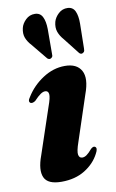

<svg xmlns="http://www.w3.org/2000/svg" viewBox="-83 -754 489 811"><g transform="rotate(-10 161.5 -348.5)"><path d="M218.5 -74.5Q227.5 -74.5 237 -81Q246.5 -87.5 261 -104.5Q271.5 -114 278.5 -110Q290 -103.5 277 -80.5Q256.5 -40.5 214.8 -14.8Q173 11 114.5 11Q55.5 11 41 -21.5Q26.5 -54 48.5 -113.5L115 -311.5Q128.5 -348.5 126.8 -363Q125 -377.5 111.5 -377.5Q102.5 -377.5 91.8 -370.2Q81 -363 63.5 -344.5Q51.5 -336.5 43.5 -339.5Q31 -346.5 45 -365.5Q72.5 -410 117.5 -439.2Q162.5 -468.5 212 -468.5Q263.5 -468.5 282.2 -434.5Q301 -400.5 277 -335.5L213 -142Q199.5 -103.5 202.5 -89Q205.5 -74.5 218.5 -74.5ZM306.8 -633 305 -527.5Q305 -522 304.2 -517.5Q303.3 -513 298.6 -510Q289.9 -503.5 281.7 -511.5L227.6 -580.5Q212.5 -597.5 205.8 -616.2Q199.1 -635 205.2 -659Q210.4 -677.5 227 -693Q243.6 -708.5 266.6 -707.5Q289 -706.5 298.1 -686.5Q307.2 -666.5 306.8 -633ZM168.4 -634.5 168 -529Q168.4 -524 167.8 -519.5Q167.1 -515 162.4 -511.5Q154.1 -505 145.1 -512.5L89.7 -580Q74.2 -596.5 67 -614.8Q59.9 -633 65.5 -657Q69.8 -675.5 86.3 -691.5Q102.7 -707.5 126 -707Q148.5 -706.5 158.2 -687Q168 -667.5 168.4 -634.5Z"/></g></svg>

Font: Fraunces 72pt
Style: Bold Italic
Weight: 700
Italic angle: -16°
Version: Version 1.000;[b76b70a41]